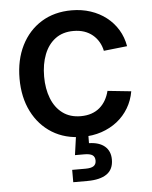

<svg xmlns="http://www.w3.org/2000/svg" viewBox="-53 -583 659 832"><g transform="rotate(-5 276.5 -167.5)"><path d="M289.1 11.7Q213.9 11.7 157.7 -22.9Q101.6 -57.6 70.3 -119.6Q39.1 -181.6 39.1 -262.7Q39.1 -344.7 70.3 -407Q101.6 -469.2 157.7 -503.9Q213.9 -538.6 289.1 -538.6Q333.5 -538.6 371.8 -525.9Q410.2 -513.2 439.9 -490Q469.7 -466.8 489.3 -434.6Q508.8 -402.3 515.6 -362.8L413.6 -351.6Q409.2 -373 398.7 -390.9Q388.2 -408.7 372.6 -421.6Q356.9 -434.6 336.2 -441.7Q315.4 -448.7 289.6 -448.7Q242.7 -448.7 210.7 -424.8Q178.7 -400.9 162.4 -358.9Q146 -316.9 146 -262.7Q146 -209.5 162.4 -167.7Q178.7 -126 210.7 -102.1Q242.7 -78.1 289.6 -78.1Q315.4 -78.1 336.2 -85.2Q356.9 -92.3 372.3 -105.5Q387.7 -118.7 398.2 -137Q408.7 -155.3 414.1 -177.2L516.6 -166.5Q509.8 -127 490.2 -94.2Q470.7 -61.5 440.7 -37.8Q410.6 -14.2 372.1 -1.2Q333.5 11.7 289.1 11.7ZM231.9 204.1V150.4H290Q314.5 150.4 325.4 142.8Q336.4 135.3 336.4 119.1Q336.4 102.5 325.4 95.2Q314.5 87.9 290 87.9H249.5L265.1 -22.9H314.9V0L314.5 41.5Q358.9 42.5 383.1 63.2Q407.2 84 407.2 120.6Q407.2 163.6 377.9 183.8Q348.6 204.1 293 204.1Z"/></g></svg>

Font: Inter 24pt Medium
Style: Regular
Weight: 500
Designer: Rasmus Andersson
Foundry: rsms
Version: Version 4.001;git-66647c0bb